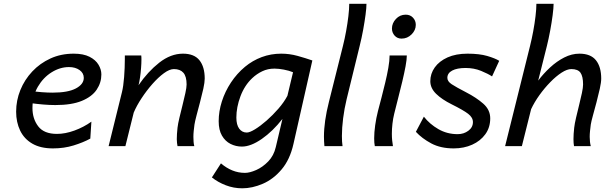

<svg xmlns="http://www.w3.org/2000/svg" viewBox="-20 -787 3265 1034"><path d="M472.2 -131.8 466.3 -40.5Q427.7 -19.5 376.2 -3.7Q324.7 12.2 265.1 12.2Q198.2 12.2 154.1 -13.4Q109.9 -39.1 88.4 -84Q66.9 -128.9 66.9 -185.5Q66.9 -246.1 89.6 -302Q112.3 -357.9 153.8 -402.1Q195.3 -446.3 252 -472.2Q308.6 -498 377 -498Q429.2 -498 462.2 -481.2Q495.1 -464.4 510.5 -438.5Q525.9 -412.6 525.9 -386.2Q525.9 -341.8 500.7 -304.2Q475.6 -266.6 420.9 -243.9Q366.2 -221.2 277.8 -221.2Q218.3 -221.2 136.2 -232.9V-297.9Q173.8 -293 205.6 -290.5Q237.3 -288.1 263.2 -288.1Q346.2 -288.1 388.7 -310.8Q431.2 -333.5 431.2 -367.7Q431.2 -393.6 408.4 -409.7Q385.7 -425.8 351.6 -425.8Q303.2 -425.8 258.1 -397.7Q212.9 -369.6 183.8 -319.8Q154.8 -270 154.8 -205.1Q154.8 -147.5 185.8 -106.7Q216.8 -65.9 286.6 -65.9Q331.5 -65.9 381.1 -84Q430.7 -102.1 472.2 -131.8Z M1026.4 0H936Q934.6 -7.8 933.3 -17.3Q932.1 -26.9 932.1 -37.6Q932.1 -64 936 -99.1Q938.5 -120.6 946.3 -153.1Q954.1 -185.5 962.9 -220.7Q971.7 -255.9 978.3 -285.9Q984.9 -315.9 984.9 -332Q984.9 -375.5 967.5 -395.3Q950.2 -415 916.5 -415Q893.1 -415 862.8 -392.8Q832.5 -370.6 801 -335Q769.5 -299.3 742.7 -258.5Q715.8 -217.8 700.2 -180.7L655.3 0H564.9L636.7 -290.5Q644.5 -321.3 648.4 -371.8Q652.3 -422.4 652.3 -469.2V-488.3H740.7Q741.2 -483.9 741.5 -478.5Q741.7 -473.1 741.7 -467.3Q741.7 -446.8 739.7 -420.7Q737.8 -394.5 734.1 -369.6Q730.5 -344.7 726.1 -328.1Q775.9 -400.9 837.6 -449.5Q899.4 -498 965.3 -498Q1025.9 -498 1054.2 -462.4Q1082.5 -426.8 1082.5 -363.8Q1082.5 -343.8 1075 -309.3Q1067.4 -274.9 1057.1 -236.3Q1046.9 -197.8 1038.3 -165Q1029.8 -132.3 1027.3 -116.2Q1024.9 -98.1 1023.2 -81.5Q1021.5 -64.9 1021.5 -49.8Q1021.5 -36.1 1022.5 -23.7Q1023.4 -11.2 1026.4 0Z M1662.1 -461.4 1560.5 -12.2Q1541.5 72.3 1496.8 125.2Q1452.1 178.2 1395.5 202.6Q1338.9 227.1 1284.7 227.1Q1238.3 227.1 1195.8 210.7Q1153.3 194.3 1121.1 168.5L1169.9 92.8Q1198.2 117.2 1230.7 130.6Q1263.2 144 1299.3 144Q1324.7 144 1359.6 128.7Q1394.5 113.3 1424.6 82.3Q1454.6 51.3 1465.3 4.9L1501 -146.5Q1449.2 -80.1 1389.9 -38.8Q1330.6 2.4 1282.7 2.4Q1250 2.4 1221.4 -12Q1192.9 -26.4 1175.3 -56.6Q1157.7 -86.9 1157.7 -134.3Q1157.7 -187 1174.8 -240.7Q1191.9 -294.4 1223.9 -342.8Q1255.9 -391.1 1299.3 -427.2Q1339.8 -460.9 1389.4 -479.5Q1439 -498 1494.6 -498Q1539.1 -498 1582.3 -486.1Q1625.5 -474.1 1662.1 -461.4ZM1527.8 -271 1558.1 -397.9Q1537.1 -406.7 1508.8 -412.1Q1480.5 -417.5 1458 -417.5Q1422.4 -417.5 1392.6 -403.3Q1362.8 -389.2 1338.4 -366.2Q1296.9 -327.1 1274.9 -268.3Q1252.9 -209.5 1252.9 -153.8Q1252.9 -114.7 1268.3 -94Q1283.7 -73.2 1309.1 -73.2Q1324.7 -73.2 1353.5 -90.8Q1382.3 -108.4 1415.8 -137.7Q1449.2 -167 1479.5 -201.9Q1509.8 -236.8 1527.8 -271Z M1860.8 -766.6H1953.6Q1953.6 -745.1 1948.7 -708Q1943.8 -670.9 1935.8 -626.7Q1927.7 -582.5 1917 -539.6L1846.7 -252.4Q1834.5 -202.1 1827.9 -150.1Q1821.3 -98.1 1821.3 -54.7Q1821.3 -22 1824.7 0H1727.1Q1726.1 -12.7 1725.3 -25.4Q1724.6 -38.1 1724.6 -50.8Q1724.6 -132.8 1751.5 -238.8L1827.1 -540.5Q1836.4 -577.6 1844 -619.4Q1851.6 -661.1 1856.2 -700Q1860.8 -738.8 1860.8 -766.6Z M2090.8 -633.3Q2090.8 -662.1 2112.3 -685.1Q2133.8 -708 2165 -708Q2189 -708 2204.1 -691.9Q2219.2 -675.8 2219.2 -653.3Q2219.2 -624.5 2196.5 -601.8Q2173.8 -579.1 2142.6 -579.1Q2119.6 -579.1 2105.2 -595.2Q2090.8 -611.3 2090.8 -633.3ZM2078.1 -488.3H2170.9Q2170.9 -466.8 2164.1 -429.9Q2157.2 -393.1 2146.7 -348.9Q2136.2 -304.7 2125 -261.7L2103 -174.3Q2096.7 -148.9 2093.5 -120.8Q2090.3 -92.8 2090.3 -66.4Q2090.3 -47.9 2092 -30.8Q2093.8 -13.7 2096.2 0H1998.5Q1995.1 -16.6 1995.1 -42.5Q1995.1 -73.7 2000.5 -112.5Q2005.9 -151.4 2015.6 -189.5L2034.7 -262.2Q2044.4 -299.3 2054.4 -341.1Q2064.5 -382.8 2071.3 -421.6Q2078.1 -460.4 2078.1 -488.3Z M2668.5 -459.5 2629.9 -375.5Q2608.9 -389.6 2570.8 -405.3Q2532.7 -420.9 2487.3 -420.9Q2441.4 -420.9 2415.3 -407Q2389.2 -393.1 2389.2 -367.7Q2389.2 -348.6 2412.6 -333.3Q2436 -317.9 2490.7 -289.6Q2544.9 -261.7 2582.5 -228.8Q2620.1 -195.8 2620.1 -149.4Q2620.1 -100.6 2593.8 -64.2Q2567.4 -27.8 2522.9 -7.8Q2478.5 12.2 2423.3 12.2Q2353 12.2 2302.7 -14.6Q2252.4 -41.5 2219.7 -77.1L2262.7 -158.7Q2293.9 -118.7 2340.8 -91.6Q2387.7 -64.5 2444.8 -64.5Q2477.5 -64.5 2502.2 -82.8Q2526.9 -101.1 2526.9 -129.4Q2526.9 -154.3 2501.2 -174.1Q2475.6 -193.8 2412.6 -225.1Q2359.4 -251.5 2328.4 -282Q2297.4 -312.5 2297.4 -349.6Q2297.4 -390.1 2321.3 -423.8Q2345.2 -457.5 2390.1 -477.8Q2435.1 -498 2497.6 -498Q2561.5 -498 2604 -485.6Q2646.5 -473.1 2668.5 -459.5Z M3161.6 0H3071.3Q3068.4 -15.6 3068.4 -37.6Q3068.4 -64 3072.3 -99.1Q3074.7 -120.6 3082.3 -153.1Q3089.8 -185.5 3098.6 -220.7Q3107.4 -255.9 3113.8 -285.9Q3120.1 -315.9 3120.1 -332Q3120.1 -375.5 3106.2 -395.3Q3092.3 -415 3056.6 -415Q3034.2 -415 3004.4 -395.8Q2974.6 -376.5 2943.4 -344.5Q2912.1 -312.5 2885 -274.7Q2857.9 -236.8 2840.3 -199.2L2790.5 0H2700.2L2834.5 -539.6Q2843.8 -576.7 2851.6 -618.7Q2859.4 -660.6 2864 -699.7Q2868.7 -738.8 2868.7 -766.6H2961.4Q2961.4 -745.1 2956.3 -705.8Q2951.2 -666.5 2942.9 -621.8Q2934.6 -577.1 2925.3 -539.6L2878.4 -353Q2906.7 -390.6 2942.6 -423.8Q2978.5 -457 3018.8 -477.5Q3059.1 -498 3100.6 -498Q3161.1 -498 3189.5 -462.4Q3217.8 -426.8 3217.8 -363.8Q3217.8 -343.8 3210.2 -309.3Q3202.6 -274.9 3192.4 -236.3Q3182.1 -197.8 3173.1 -165Q3164.1 -132.3 3161.6 -116.2Q3159.2 -98.1 3157.5 -81.5Q3155.8 -64.9 3155.8 -49.8Q3155.8 -22 3161.6 0Z"/></svg>

Font: Andika
Style: Italic
Weight: 400
Italic angle: -14°
Designer: Victor Gaultney, Annie Olsen, Julie Remington, Don Collingsworth, Eric Hays, Becca Hirsbrunner
Foundry: SIL International
Version: Version 6.101